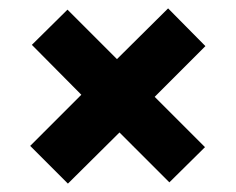

<svg xmlns="http://www.w3.org/2000/svg" viewBox="-20 -525 563 458"><path d="M141 -502 259 -384 381 -505 470 -415 349 -294 469 -174 384 -90 265 -209 142 -87 52 -177 174 -299 56 -418Z"/></svg>

Font: Amaranth
Style: Bold
Weight: 700
Designer: Gesine Todt
Foundry: Gesine Todt
Version: Version 1.001